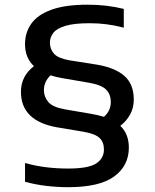

<svg xmlns="http://www.w3.org/2000/svg" viewBox="-20 -768 643 798"><path d="M263 10Q217.5 10 171.8 4.5Q126 -1 84 -12.5V-90.5Q131.5 -77.5 175 -72.5Q218.5 -67.5 263 -67.5Q348 -67.5 380 -88.8Q412 -110 412 -146.5Q412 -177 394.2 -194.2Q376.5 -211.5 329.5 -220L219 -238.5Q67 -264.5 67 -386.5Q67 -451.5 121 -493Q84 -528 84 -584.5Q84 -632.5 110 -669.5Q136 -706.5 193.5 -727.5Q251 -748.5 345 -748.5Q424 -748.5 494.5 -731V-653Q456 -663 422.2 -667.2Q388.5 -671.5 352.5 -671.5Q287.5 -671.5 251.5 -660.5Q215.5 -649.5 201.5 -631.2Q187.5 -613 187.5 -591Q187.5 -564 204.2 -545Q221 -526 267.5 -517.5L382 -499.5Q459 -486.5 497.5 -452Q536 -417.5 536 -354.5Q536 -320 521.2 -292.8Q506.5 -265.5 480 -245Q515.5 -211.5 515.5 -154.5Q515.5 -79 454.5 -34.5Q393.5 10 263 10ZM361 -294.5Q389 -289.5 412 -282.5Q440.5 -307.5 440.5 -343.5Q440.5 -376 421.2 -395.5Q402 -415 350.5 -424L240 -443Q212.5 -447.5 190 -455Q162.5 -428.5 162.5 -393.5Q162.5 -365.5 180.8 -344Q199 -322.5 250 -313.5Z"/></svg>

Font: Encode Sans Expanded Expanded Medium
Style: Regular
Weight: 500
Width: 7
Designer: Multiple Designers
Foundry: Impallari Type
Version: Version 3.000; ttfautohint (v1.8.3) -l 8 -r 50 -G 200 -x 14 